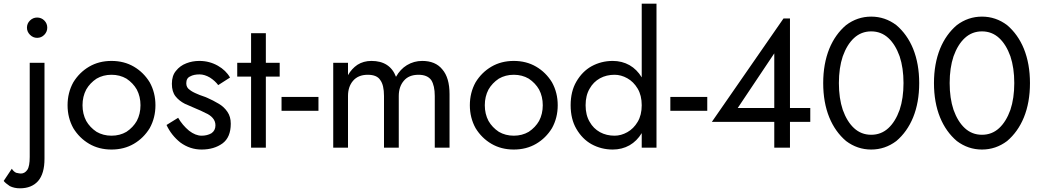

<svg xmlns="http://www.w3.org/2000/svg" viewBox="-81 -800 5639 1040"><path d="M65 -650Q65 -628 81.5 -611.5Q98 -595 120 -595Q143 -595 159 -611.5Q175 -628 175 -650Q175 -673 159 -689Q143 -705 120 -705Q98 -705 81.5 -689Q65 -673 65 -650ZM-17 114Q-7 130 7 136Q25 140 32 140Q53 140 67 120Q80 101 80 50V-460H160V60Q160 141 125 181Q90 220 27 220Q-4 220 -28 208Q-52 192 -61 180Z M316 -354Q349 -408 402 -439Q455 -470 523 -470Q591 -470 644 -439Q697 -408 730 -354Q761 -298 761 -230Q761 -162 730 -106Q697 -52 644 -21Q591 10 523 10Q455 10 402 -21Q349 -52 316 -106Q285 -162 285 -230Q285 -298 316 -354ZM386 -145Q406 -110 442 -86Q478 -65 523 -65Q568 -65 604 -86Q640 -110 660 -145Q680 -183 680 -230Q680 -277 660 -315Q640 -350 604 -374Q568 -395 523 -395Q478 -395 442 -374Q406 -350 386 -315Q366 -277 366 -230Q366 -183 386 -145Z M884 -162Q907 -122 943 -92Q978 -65 1011 -65Q1041 -65 1064 -78Q1086 -93 1086 -121Q1086 -144 1071 -161Q1056 -178 1032 -188Q1005 -202 982 -211Q940 -229 920 -238Q889 -254 870 -278Q850 -303 850 -346Q850 -390 872 -416Q894 -444 928 -457Q961 -470 999 -470Q1053 -470 1099 -444Q1143 -419 1165 -380L1101 -339Q1084 -362 1056 -380Q1027 -397 1000 -397Q968 -397 949 -386Q928 -377 928 -349Q928 -326 946 -314Q960 -302 990 -290Q998 -286 1016 -280Q1034 -274 1042 -270Q1072 -257 1104 -238Q1133 -221 1151 -194Q1169 -168 1169 -130Q1169 -56 1124 -23Q1078 10 1011 10Q948 10 896 -28Q847 -67 821 -123Z M1279 -620H1359V-460H1434V-385H1359V0H1279V-385H1204V-460H1279Z M1444 -200V-275H1644V-200Z M2354 -290V0H2274V-280Q2274 -336 2255 -366Q2234 -395 2186 -395Q2133 -395 2106 -362Q2079 -330 2079 -280V0H1999V-280Q1999 -339 1979 -366Q1961 -395 1911 -395Q1859 -395 1831 -362Q1804 -330 1804 -280V0H1724V-460H1804V-393Q1824 -428 1855 -449Q1888 -470 1931 -470Q2031 -470 2064 -384Q2087 -425 2123 -447Q2161 -470 2206 -470Q2278 -470 2315 -424Q2354 -379 2354 -290Z M2495 -354Q2528 -408 2581 -439Q2634 -470 2702 -470Q2770 -470 2823 -439Q2876 -408 2909 -354Q2940 -298 2940 -230Q2940 -162 2909 -106Q2876 -52 2823 -21Q2770 10 2702 10Q2634 10 2581 -21Q2528 -52 2495 -106Q2464 -162 2464 -230Q2464 -298 2495 -354ZM2565 -145Q2585 -110 2621 -86Q2657 -65 2702 -65Q2747 -65 2783 -86Q2819 -110 2839 -145Q2859 -183 2859 -230Q2859 -277 2839 -315Q2819 -350 2783 -374Q2747 -395 2702 -395Q2657 -395 2621 -374Q2585 -350 2565 -315Q2545 -277 2545 -230Q2545 -183 2565 -145Z M3041 -358Q3073 -413 3123 -441Q3176 -470 3238 -470Q3288 -470 3329 -447Q3369 -424 3395 -381V-780H3475V0H3395V-79Q3369 -36 3329 -13Q3288 10 3238 10Q3176 10 3123 -19Q3073 -47 3041 -102Q3010 -155 3010 -230Q3010 -305 3041 -358ZM3113 -140Q3133 -104 3169 -84Q3204 -65 3248 -65Q3283 -65 3317 -84Q3351 -103 3373 -140Q3395 -177 3395 -230Q3395 -283 3373 -320Q3351 -357 3317 -376Q3283 -395 3248 -395Q3204 -395 3169 -376Q3133 -356 3113 -320Q3091 -283 3091 -230Q3091 -177 3113 -140Z M3550 -200V-275H3750V-200Z M4113 -215V-511L3915 -215ZM4198 -140V0H4113V-140H3775L4163 -700H4198V-215H4308V-140Z M4484 -205Q4507 -141 4545 -106Q4584 -70 4638 -70Q4692 -70 4731 -106Q4769 -141 4792 -205Q4813 -268 4813 -350Q4813 -432 4792 -495Q4769 -559 4731 -594Q4692 -630 4638 -630Q4584 -630 4545 -594Q4507 -559 4484 -495Q4463 -432 4463 -350Q4463 -268 4484 -205ZM4378 -350Q4378 -454 4411 -536Q4443 -614 4502 -664Q4563 -710 4638 -710Q4713 -710 4774 -664Q4833 -614 4865 -536Q4898 -454 4898 -350Q4898 -245 4865 -164Q4833 -86 4774 -36Q4713 10 4638 10Q4563 10 4502 -36Q4443 -86 4411 -164Q4378 -245 4378 -350Z M5084 -205Q5107 -141 5145 -106Q5184 -70 5238 -70Q5292 -70 5331 -106Q5369 -141 5392 -205Q5413 -268 5413 -350Q5413 -432 5392 -495Q5369 -559 5331 -594Q5292 -630 5238 -630Q5184 -630 5145 -594Q5107 -559 5084 -495Q5063 -432 5063 -350Q5063 -268 5084 -205ZM4978 -350Q4978 -454 5011 -536Q5043 -614 5102 -664Q5163 -710 5238 -710Q5313 -710 5374 -664Q5433 -614 5465 -536Q5498 -454 5498 -350Q5498 -245 5465 -164Q5433 -86 5374 -36Q5313 10 5238 10Q5163 10 5102 -36Q5043 -86 5011 -164Q4978 -245 4978 -350Z"/></svg>

Font: jost-mod-400
Style: Regular
Weight: 400
Version: Version 3.200; ttfautohint (v0.97) -l 8 -r 50 -G 200 -x 14 -